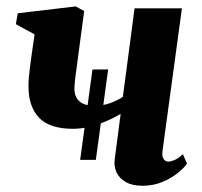

<svg xmlns="http://www.w3.org/2000/svg" viewBox="-20 -570 630 600"><path d="M230.5 -70.5 269 -353H318L279.5 -70.5ZM243 -535.5 215.5 -328.5Q215 -323.5 214.2 -316.8Q213.5 -310 213 -303.8Q212.5 -297.5 212.5 -292Q213 -266 228.8 -252.8Q244.5 -239.5 275.5 -239.5Q301.5 -239.5 324.8 -248Q348 -256.5 364 -267.5L400.5 -544H548.5L488 -99.5Q485.5 -81.5 491.2 -73.2Q497 -65 506 -65Q514 -65 525.2 -69.8Q536.5 -74.5 551.5 -88L564.5 -58.5Q555 -45 535 -29Q515 -13 487 -1.2Q459 10.5 425 10.5Q393.5 10.5 373.2 -1Q353 -12.5 344.2 -31.2Q335.5 -50 338.5 -72L357 -214Q336.5 -202 311.8 -191.2Q287 -180.5 260.5 -174Q234 -167.5 208 -167.5Q135 -167.5 102 -202.2Q69 -237 69 -300Q69 -313 70.2 -328Q71.5 -343 73.5 -358.8Q75.5 -374.5 77.5 -389L88 -462.5L29.5 -494.5L35.5 -528.5L216.5 -550Z"/></svg>

Font: Merriweather 60pt ExtraBold
Style: Italic
Weight: 800
Italic angle: -7.8°
Version: Version 2.101